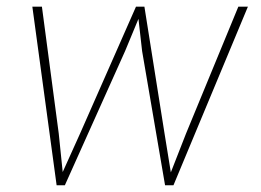

<svg xmlns="http://www.w3.org/2000/svg" viewBox="-20 -548 772 568"><path d="M685.1 -528.3H713.4L493.2 0H468.3L400.4 -397L389.6 -492.2L350.1 -397L171.9 0H147.5L75.7 -528.3H104L153.8 -152.8L165.5 -39.1L216.8 -152.8L382.3 -528.3H407.2L466.8 -152.8L485.4 -38.1L530.3 -152.8Z"/></svg>

Font: Robert Sans Thin
Style: Italic
Weight: 100
Italic angle: -8°
Designer: Christian Robertson (extended by Adam Twardoch)
Foundry: Google
Version: Version 12.135;April 2, 2019;FontCreator 11.5.0.2425 64-bit;